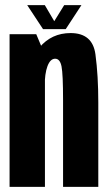

<svg xmlns="http://www.w3.org/2000/svg" viewBox="-20 -732 426 752"><path d="M17.5 0H156V-517L122 -598H17.5ZM227 0H365V-330.5Q365 -436 353.8 -519.2Q342.5 -602.5 256.5 -602.5Q182 -602.5 134.5 -546Q87 -489.5 87 -407L155 -392.5Q155 -444 166 -473Q177 -502 196 -502Q215 -502 221 -471.8Q227 -441.5 227 -338.5ZM148.5 -618H237.5L299 -712H231.5L192.5 -649L155.5 -712H86.5Z"/></svg>

Font: Anybody ExtraCondensed
Style: Bold
Weight: 700
Width: 2
Version: Version 1.113;gftools[0.9.25]